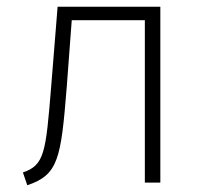

<svg xmlns="http://www.w3.org/2000/svg" viewBox="-20 -542 605 570"><path d="M151 -522 132 -286C116 -88 112 -52 48 -30L61 8C153 -23 161 -70 178 -282L193 -482H410V0H456V-522Z"/></svg>

Font: Fira Sans ExtraLight
Style: Regular
Weight: 200
Designer: bBox Type GmbH & Carrois Corporate GbR & Edenspiekermann AG
Foundry: bBox Type GmbH & Carrois Corporate GbR & Edenspiekermann AG
Version: Version 4.300;PS 004.300;hotconv 1.0.88;makeotf.lib2.5.64775